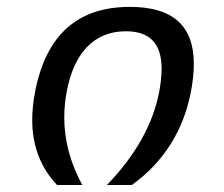

<svg xmlns="http://www.w3.org/2000/svg" viewBox="-20 -530 642 550"><path d="M143.6 0H215.8C181.2 -63.5 164.1 -127.9 164.1 -193.4C164.1 -217.8 166.5 -243.7 171.4 -269C191.9 -376 247.6 -440.4 340.3 -440.4C409.7 -440.4 442.9 -404.8 442.9 -333C442.9 -311.5 439.9 -287.6 436 -267.1C418.5 -174.8 368.2 -84.5 286.1 0H357.4C447.3 -64 505.4 -154.8 526.9 -267.1C532.2 -294.9 535.2 -323.2 535.2 -347.2C535.2 -456.1 475.1 -510.3 352.1 -510.3C204.1 -510.3 113.3 -432.1 81.1 -270C75.2 -240.7 72.3 -212.9 72.3 -187C72.3 -112.3 96.2 -49.8 143.6 0Z"/></svg>

Font: Hack
Style: Oblique
Weight: 400
Italic angle: -12°
Monospace: yes
Designer: Christopher Simpkins
Foundry: Christopher Simpkins
Version: Version 2.010